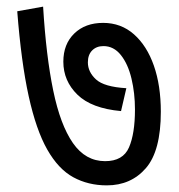

<svg xmlns="http://www.w3.org/2000/svg" viewBox="-20 -608 540 579"><path d="M465 -271Q465 -153 420 -101Q375 -49 302 -49Q246 -49 201 -73.5Q156 -98 122.5 -157Q89 -216 66.5 -318Q44 -420 32 -574L110 -588Q119 -439 140.5 -335Q162 -231 200 -176.5Q238 -122 297 -122Q351 -122 369 -163.5Q387 -205 387 -278Q387 -327 376.5 -371Q366 -415 344.5 -442Q323 -469 292 -469Q271 -469 258 -456Q245 -443 245 -420Q245 -391 269.5 -368.5Q294 -346 361 -342L345 -273Q256 -281 213.5 -322.5Q171 -364 171 -422Q171 -475 204 -507Q237 -539 291 -539Q345 -539 384 -504.5Q423 -470 444 -410Q465 -350 465 -271Z"/></svg>

Font: Noto Sans SemiCondensed
Style: Regular
Weight: 400
Width: 4
Designer: Monotype Design Team
Foundry: Monotype Imaging Inc.
Version: Version 2.013; ttfautohint (v1.8.4.7-5d5b)